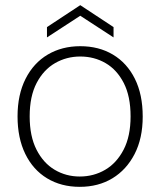

<svg xmlns="http://www.w3.org/2000/svg" viewBox="-20 -712 621 744"><path d="M289 12Q217 12 162.5 -21Q108 -54 78 -115.5Q48 -177 48 -261Q48 -345 79 -406.5Q110 -468 165 -500.5Q220 -533 291 -533Q363 -533 417.5 -500.5Q472 -468 502.5 -407Q533 -346 533 -260Q533 -176 501.5 -115Q470 -54 415.5 -21Q361 12 289 12ZM289 -28Q343 -28 387.5 -54Q432 -80 459 -132Q486 -184 486 -261Q486 -339 459.5 -390.5Q433 -442 389 -467.5Q345 -493 291 -493Q238 -493 193.5 -467.5Q149 -442 122 -390.5Q95 -339 95 -261Q95 -184 121.5 -132Q148 -80 192 -54Q236 -28 289 -28ZM162 -567V-607L291 -692L420 -607V-567L291 -651Z"/></svg>

Font: DM Sans 10pt ExtraLight
Style: Regular
Weight: 250
Version: Version 4.004;gftools[0.9.30]